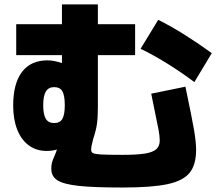

<svg xmlns="http://www.w3.org/2000/svg" viewBox="-20 -795 978 861"><path d="M210 -38.1Q210 -52.2 212.6 -64Q215.3 -75.7 223.6 -93.8Q230 -108.4 235.4 -124.5Q214.8 -118.2 188.5 -118.2Q143.1 -118.2 109.4 -142.8Q75.7 -167.5 57.4 -213.4Q39.1 -259.3 39.1 -321.3Q39.1 -420.4 78.6 -472.4Q118.2 -524.4 193.4 -524.4Q221.2 -524.4 257.8 -512.2V-547.9H52.7V-686.5H257.8V-775.4H418.9V-686.5H585.9V-547.9H418.9V-311.5Q418.9 -268.6 414.6 -238.3Q410.2 -208 398.4 -173.8Q388.7 -138.2 388.7 -124Q388.7 -112.8 397 -108.4Q405.3 -104 433.3 -102.3Q461.4 -100.6 529.3 -100.6Q594.7 -100.6 630.4 -106.4Q666 -112.3 681.2 -126.2Q696.3 -140.1 696.3 -165Q696.3 -184.6 690.9 -213.4Q685.5 -242.2 665 -340.8Q660.6 -365.7 658.2 -375L811.5 -406.2Q841.8 -262.2 850.6 -209.7Q859.4 -157.2 859.4 -123Q859.4 -55.7 830.1 -19.8Q800.8 16.1 730.5 31Q660.2 45.9 529.3 45.9Q400.9 45.9 333.3 38.6Q265.6 31.2 237.8 13.7Q210 -3.9 210 -38.1ZM270.5 -323.2Q270.5 -366.7 259.8 -385.5Q249 -404.3 222.7 -404.3Q197.8 -404.3 185.8 -384.8Q173.8 -365.2 173.8 -323.2Q173.8 -281.2 185.5 -262.2Q197.3 -243.2 222.7 -243.2Q248.5 -243.2 259.5 -261.7Q270.5 -280.3 270.5 -323.2ZM610.4 -576.2 689.5 -706.1Q744.1 -679.2 807.1 -639.6Q870.1 -600.1 929.7 -556.6L851.6 -426.8Q795.4 -469.2 732.4 -508.5Q669.4 -547.9 610.4 -576.2Z"/></svg>

Font: Pretendard JP Black
Style: Regular
Weight: 900
Designer: Base glyphs from Inter by Rasmus Andersson; Hangeul glyphs from Noto Sans CJK(Source Han Sans) by Jang Soo-young and Kan
Foundry: Kil Hyung-jin
Version: Version 1.309